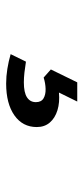

<svg xmlns="http://www.w3.org/2000/svg" viewBox="161 -202 277 640"><g transform="rotate(90 300.0 117.5)"><path d="M259 236Q235 236 210 232Q185 228 161 221L186 170Q204 173 222 175Q240 177 255 177Q289 177 305 166.5Q321 156 321 137Q321 119 308.5 111.5Q296 104 277 104.5Q258 105 239 111L212 87L255 -1H319L289 60Q322 57 348 65Q374 73 389 90.5Q404 108 404 134Q404 181 365 208.5Q326 236 259 236Z"/></g></svg>

Font: Murecho Thin
Style: Bold
Weight: 700
Version: Version 1.010